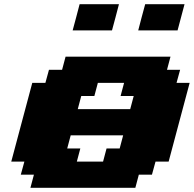

<svg xmlns="http://www.w3.org/2000/svg" viewBox="-20 -895 924 915"><path d="M125 0H625L641.6 -62.5H704.1L721.2 -125H783.7Q800.8 -187.5 833.7 -312.5Q866.7 -437.5 883.8 -500H821.3L838.4 -562.5H775.9L792.5 -625H292.5L275.9 -562.5H213.4L196.3 -500H133.8Q117.2 -437.5 83.7 -312.5Q50.3 -187.5 33.7 -125H96.2L79.1 -62.5H141.6ZM471.2 -125H346.2L362.8 -187.5H300.3L316.9 -250H566.9L550.3 -187.5H487.8ZM600.6 -375H350.6L367.2 -437.5H429.7L446.3 -500H571.3L554.7 -437.5H617.2ZM638.7 -750H826.2Q831.5 -770.5 842.8 -812.5Q854 -854.5 859.4 -875H671.9Q666 -854 655 -812.5Q644 -771 638.7 -750ZM326.2 -750H513.7Q519.5 -771 530.5 -812.5Q541.5 -854 546.9 -875H359.4Q354 -854 343 -812.5Q332 -771 326.2 -750Z"/></svg>

Font: Faithful 32x
Style: BoldOblique
Weight: 400
Foundry: Faithful Resource Pack
Version: Version 1.0; January 27, 2023